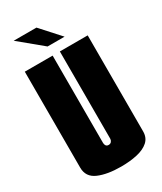

<svg xmlns="http://www.w3.org/2000/svg" viewBox="-197 -845 774 920"><g transform="rotate(-30 190.0 -385.0)"><path d="M189 5Q113 5 64.5 -16Q16 -37 16 -89V-620H170V-137Q170 -128 174.5 -121.5Q179 -115 189 -115Q199 -115 204.5 -122Q210 -129 210 -137V-620H364V-89Q364 -54 341 -33.5Q318 -13 278.5 -4Q239 5 189 5ZM171 -670 44 -775H170L265 -670Z"/></g></svg>

Font: Smooch Sans Black
Style: Regular
Weight: 900
Designer: Robert E. Leuschke
Foundry: Robert E. Leuschke
Version: Version 1.010; ttfautohint (v1.8.3)